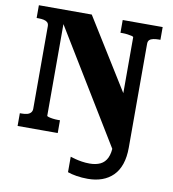

<svg xmlns="http://www.w3.org/2000/svg" viewBox="-99 -796 1000 1112"><g transform="rotate(10 401.0 -239.5)"><path d="M695 12Q695 67 681 108.5Q667 150 640 177Q613 204 575.5 217.5Q538 231 492 231Q457 231 426 226Q395 221 373 213V122Q385 126 402 130.5Q419 135 441 138.5Q463 142 487 142Q524 142 550 129.5Q576 117 589.5 88.5Q603 60 603 13V-72L636 91L173 -668L198 -666V-88Q198 -85 208 -82Q218 -79 233 -77Q248 -75 262 -75H275V0H39V-75H50Q68 -75 81.5 -78.5Q95 -82 103 -91Q111 -100 111 -114V-599Q111 -614 103 -621.5Q95 -629 81.5 -632Q68 -635 50 -635H39V-710H350L667 -200L609 -139V-622Q609 -626 599 -628.5Q589 -631 574 -633Q559 -635 545 -635H532V-710H767V-635H757Q740 -635 725.5 -632Q711 -629 703 -621.5Q695 -614 695 -599Z"/></g></svg>

Font: Roboto Serif
Style: Bold
Weight: 700
Designer: Greg Gazdowicz
Foundry: Commercial Type
Version: Version 1.008